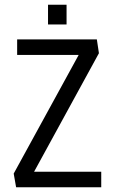

<svg xmlns="http://www.w3.org/2000/svg" viewBox="-20 -794 486 814"><path d="M48.3 0 38.1 -58.1 313.5 -561H52.7V-627H390.6L399.4 -568.4L124.5 -65.9H409.2V0ZM183.6 -690.4V-773.9H262.2V-690.4Z"/></svg>

Font: Anaheim Medium
Style: Regular
Weight: 500
Version: Version 2.001